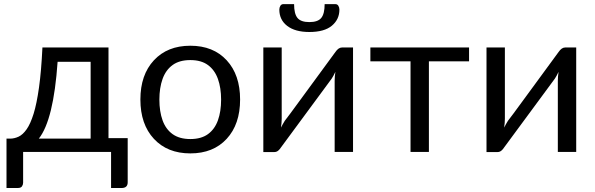

<svg xmlns="http://www.w3.org/2000/svg" viewBox="-20 -736 2882 930"><path d="M572.5 174.5H518V0H92V149Q92 158.5 86.5 166.5Q81 174.5 67.5 174.5H11.5V-64.5H28.5Q49.5 -64.5 70 -74Q90.5 -83.5 109 -109.8Q127.5 -136 142.8 -185Q158 -234 169 -312.8Q180 -391.5 185.5 -506H505.5V-67H598.5V147Q598.5 173 572.5 174.5ZM419 -64.5V-436.5H259Q239.5 -154.5 168 -64.5Z M902 7Q791 7 725.5 -63.5Q660 -134 660 -254Q660 -373.5 725.5 -444Q791 -514.5 902 -514.5Q1013 -514.5 1078 -444Q1143 -373.5 1143 -254Q1143 -134 1078 -63.5Q1013 7 902 7ZM902 -62.5Q954.5 -62.5 987.2 -86.2Q1020 -110 1035.5 -153Q1051 -196 1051 -253.5Q1051 -310.5 1035.5 -353.8Q1020 -397 987.2 -421Q954.5 -445 902 -445Q849 -445 816 -421Q783 -397 767.5 -353.8Q752 -310.5 752 -253.5Q752 -196 767.5 -153Q783 -110 816.2 -86.2Q849.5 -62.5 902 -62.5Z M1309 0.5H1255.5V-506H1344.5V-161.5Q1344.5 -141.5 1341 -118Q1348 -132.5 1359.5 -151Q1368.5 -161.5 1445.5 -267Q1501.5 -344 1604.5 -484Q1619.5 -506 1636.5 -506H1690V0H1601V-344.5Q1601 -365 1604.5 -388Q1595.5 -368.5 1586.5 -355Q1578 -343 1508 -248.5Q1438 -154 1341 -22Q1336 -13.5 1327.8 -6.5Q1319.5 0.5 1309 0.5ZM1478.5 -581Q1409.5 -581 1371.2 -610.5Q1333 -640 1333 -689.5Q1333 -699.5 1338 -707.8Q1343 -716 1352.5 -716H1404.5Q1404.5 -669 1421 -649Q1437.5 -629 1478.5 -629Q1519.5 -629 1536 -649Q1552.5 -669 1552.5 -716H1604.5Q1614 -716 1619 -707.8Q1624 -699.5 1624 -689.5Q1624 -642 1587.5 -611.5Q1551 -581 1478.5 -581Z M2057.5 0H1968.5V-439H1774V-506H2252V-439H2057.5Z M2390 0.5H2336.5V-506H2425.5V-161.5Q2425.5 -141.5 2422 -118Q2429 -132.5 2440.5 -151Q2449.5 -161.5 2526.5 -267Q2582.5 -344 2685.5 -484Q2700.5 -506 2717.5 -506H2771V0H2682V-344.5Q2682 -365 2685.5 -388Q2676.5 -368.5 2667.5 -355Q2659 -343 2589 -248.5Q2519 -154 2422 -22Q2417 -13.5 2408.8 -6.5Q2400.5 0.5 2390 0.5Z"/></svg>

Font: Verano Sans
Style: Regular
Weight: 400
Designer: Lukasz Dziedzic with Adam Twardoch and Botio Nikoltchev
Foundry: tyPoland Lukasz Dziedzic
Version: Version 3.001;December 28, 2019;FontCreator 12.0.0.2547 64-b